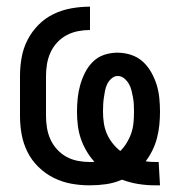

<svg xmlns="http://www.w3.org/2000/svg" viewBox="-20 -548 540 576"><path d="M445 8Q420 8 395 4Q370 0 346 -9Q323 1 298.5 4.5Q274 8 249 8Q221 8 193.5 3Q166 -2 141 -14.5Q116 -27 95.5 -47Q75 -67 62.5 -92Q50 -117 45 -144.5Q40 -172 40 -200V-320Q40 -348 45 -376Q50 -404 63 -429Q76 -454 96 -474Q116 -494 141 -506Q166 -518 194 -523Q222 -528 250 -528V-458Q232 -458 214 -454.5Q196 -451 180 -442.5Q164 -434 151.5 -420.5Q139 -407 131.5 -390.5Q124 -374 121 -356Q118 -338 118 -320V-200Q118 -182 121 -164Q124 -146 131.5 -129.5Q139 -113 151.5 -99.5Q164 -86 179.5 -77.5Q195 -69 213 -65.5Q231 -62 249 -62Q253 -62 256.5 -62Q260 -62 263 -63Q250 -77 239.5 -95Q229 -113 222.5 -132Q216 -151 213.5 -171.5Q211 -192 211 -212Q211 -233 213 -253Q215 -273 220.5 -292.5Q226 -312 235 -330Q244 -348 258.5 -362.5Q273 -377 292.5 -383.5Q312 -390 332 -390Q353 -390 373 -383.5Q393 -377 408 -363.5Q423 -350 433.5 -331.5Q444 -313 450 -293.5Q456 -274 458 -253.5Q460 -233 460 -213Q460 -193 458 -173Q456 -153 451 -134Q446 -115 437.5 -97.5Q429 -80 417 -64Q424 -63 431.5 -62.5Q439 -62 446 -62H456L460 8ZM341 -95Q352 -106 360.5 -120Q369 -134 374 -149Q379 -164 380.5 -180Q382 -196 382 -212Q382 -223 381.5 -234Q381 -245 379 -255.5Q377 -266 374.5 -276.5Q372 -287 366.5 -296.5Q361 -306 352.5 -313Q344 -320 333 -320Q323 -320 314.5 -312.5Q306 -305 301.5 -295.5Q297 -286 295 -275.5Q293 -265 291.5 -254.5Q290 -244 289.5 -233.5Q289 -223 289 -213Q289 -196 291.5 -179Q294 -162 300.5 -147Q307 -132 317.5 -118.5Q328 -105 341 -95Z"/></svg>

Font: Iosevka SS18
Style: Regular
Weight: 400
Monospace: yes
Designer: Belleve Invis
Foundry: Belleve Invis
Version: Version 25.1.1; ttfautohint (v1.8.4)